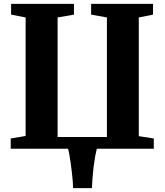

<svg xmlns="http://www.w3.org/2000/svg" viewBox="-20 -763 844 985"><path d="M451.5 202H355Q355 187.5 353.2 165.8Q351.5 144 348.5 119.2Q345.5 94.5 342.2 70.8Q339 47 335.5 28.2Q332 9.5 329 0H35V-52.5L111.5 -65.5V-673.5L37 -688V-743H359.5V-688L275.5 -673.5V-60H528.5V-673.5L447.5 -688V-743H765V-688L692 -673.5V-64.5L769 -52.5V0H476.5Q472.5 15.5 468 40.5Q463.5 65.5 460 94.5Q456.5 123.5 454.5 152Q452.5 180.5 451.5 202Z"/></svg>

Font: Merriweather 48pt ExtraBold
Style: Regular
Weight: 800
Version: Version 2.100